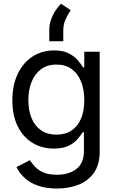

<svg xmlns="http://www.w3.org/2000/svg" viewBox="-20 -827 645 1061"><path d="M294.9 214.8Q234.9 214.8 190.2 199.2Q145.5 183.6 116.2 156.5Q86.9 129.4 71.3 96.2L145 58.1Q156.2 75.7 173.6 94.5Q190.9 113.3 220.2 126Q249.5 138.7 294.9 138.7Q360.4 138.7 402.1 106.7Q443.8 74.7 443.8 7.8V-96.2H437Q425.8 -78.6 407.7 -57.4Q389.6 -36.1 358.4 -21Q327.1 -5.9 277.3 -5.9Q211.9 -5.9 159.9 -37.4Q107.9 -68.8 78.1 -128.4Q48.3 -188 48.3 -272.5Q48.3 -356 77.6 -418Q106.9 -480 159.2 -514.2Q211.4 -548.3 279.3 -548.3Q328.6 -548.3 359.9 -532.2Q391.1 -516.1 409.7 -494.1Q428.2 -472.2 439 -454.6H445.8V-541H530.8V11.7Q530.8 83 499 127.9Q467.3 172.9 413.8 193.8Q360.4 214.8 294.9 214.8ZM292 -83Q341.3 -83 375.7 -106Q410.2 -128.9 428 -171.9Q445.8 -214.8 445.8 -273.9Q445.8 -332 428 -376.2Q410.2 -420.4 376 -445.3Q341.8 -470.2 292 -470.2Q241.2 -470.2 206.5 -444.3Q171.9 -418.5 154.3 -374.3Q136.7 -330.1 136.7 -273.9Q136.7 -216.8 154.5 -173.8Q172.4 -130.9 207 -106.9Q241.7 -83 292 -83ZM252.4 -599.1V-661.6Q252.4 -693.8 262.9 -721.4Q273.4 -749 288.3 -770.8Q303.2 -792.5 316.9 -806.6L370.6 -771Q351.6 -741.2 340.6 -715.6Q329.6 -689.9 329.6 -657.7V-599.1Z"/></svg>

Font: Inter 17pt
Style: Regular
Weight: 400
Version: Version 4.001;git-66647c0bb